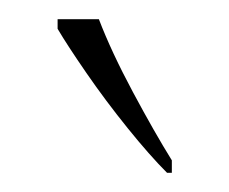

<svg xmlns="http://www.w3.org/2000/svg" viewBox="-20 -786 239 200"><path d="M154 -606Q136 -624 113 -652.5Q90 -681 70 -710Q50 -739 40 -756V-766H83Q96 -732 118.5 -690Q141 -648 159 -619V-606Z"/></svg>

Font: Noto Serif Tamil Condensed Thin
Style: Italic
Weight: 100
Width: 3
Italic angle: -12°
Designer: Indian Type Foundry, Tom Grace, and the Monotype Design Team
Foundry: Monotype Imaging Inc.
Version: Version 2.003; ttfautohint (v1.8.4.7-5d5b)